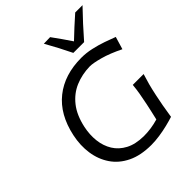

<svg xmlns="http://www.w3.org/2000/svg" viewBox="-266 -1114 1271 1271"><g transform="rotate(-45 369.0 -478.5)"><path d="M400 10.5Q301 10.5 232 -23Q163 -56.5 123.8 -114.5Q84.5 -172.5 73.8 -246.2Q63 -320 80 -400Q114 -560.5 217.8 -643.2Q321.5 -726 480 -726Q525 -726 572.2 -715.5Q619.5 -705 662.5 -690Q705.5 -675 738.5 -662L712 -573.5Q633 -612.5 571.2 -629.2Q509.5 -646 479 -646Q405 -644.5 342.2 -618Q279.5 -591.5 234.8 -535Q190 -478.5 170.5 -387.5Q157.5 -326 164 -268.8Q170.5 -211.5 198.5 -166.2Q226.5 -121 277.5 -94Q328.5 -67 405 -66Q475.5 -66 542 -86Q549.5 -118 555.8 -146Q562 -174 568 -202Q578 -249.5 584 -285Q590 -320.5 593.5 -358H695Q683 -320.5 673.5 -285Q664 -249.5 654 -202Q645.5 -162.5 638.2 -122Q631 -81.5 623 -29.5Q595 -20.5 556.8 -11Q518.5 -1.5 477.2 4.5Q436 10.5 400 10.5ZM465 -786Q422 -875 370 -967L430 -968.5Q454 -935.5 477 -903Q500 -870.5 522 -837Q556.5 -870 591.5 -902.2Q626.5 -934.5 663 -966.5H731.5Q688 -921.5 647 -876.8Q606 -832 566 -786Z"/></g></svg>

Font: Commissioner Flair
Style: Italic
Weight: 400
Italic angle: -12°
Designer: Kostas Bartsokas
Foundry: Kostas Bartsokas
Version: Version 1.000; ttfautohint (v1.8.3)